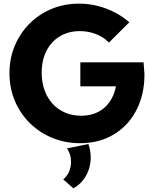

<svg xmlns="http://www.w3.org/2000/svg" viewBox="-20 -767 840 1048"><path d="M574.7 -534.7Q545.9 -564.5 504.4 -580.8Q462.9 -597.2 415.5 -597.2Q368.7 -597.2 330.6 -581.1Q292.5 -564.9 264.9 -534.9Q237.3 -504.9 222.4 -463.4Q207.5 -421.9 207.5 -370.1Q207.5 -317.9 223.1 -274.7Q238.8 -231.4 267.3 -200.4Q295.9 -169.4 335.4 -152.3Q375 -135.3 423.3 -135.3Q461.4 -135.3 492.9 -146.2Q524.4 -157.2 548.6 -178Q572.8 -198.7 589.1 -228.5Q605.5 -258.3 612.8 -295.9H418.5V-426.8H763.7L768.6 -361.3Q768.6 -277.8 743.2 -208.7Q717.8 -139.6 671.1 -89.6Q624.5 -39.6 560.1 -12.5Q495.6 14.6 417 14.6Q335.4 14.6 265.4 -14.4Q195.3 -43.5 142.8 -95.2Q90.3 -147 61 -216.6Q31.7 -286.1 31.7 -367.7Q31.7 -447.8 60.5 -516.8Q89.4 -585.9 140.9 -637.7Q192.4 -689.5 261.5 -718.3Q330.6 -747.1 411.1 -747.1Q486.8 -747.1 558.1 -720.7Q629.4 -694.3 686 -645.5ZM380.4 260.7 325.2 212.4Q346.2 195.3 356.9 169.7Q367.7 144 367.7 116.2Q367.7 74.2 345.7 43L462.4 19Q475.1 54.7 475.1 92.3Q475.1 146.5 449.5 192.1Q423.8 237.8 380.4 260.7Z"/></svg>

Font: Kumbh Sans ExtraBold
Style: Regular
Weight: 800
Version: Version 1.005